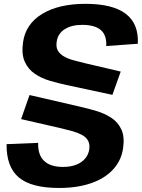

<svg xmlns="http://www.w3.org/2000/svg" viewBox="-20 -840 725 981"><path d="M281.6 120.4Q139.9 120.4 76.1 66.6Q12.3 12.8 13.6 -103.5L175 -110.1Q173 -48.7 205.3 -17.9Q237.5 12.9 301.9 12.9Q339.9 12.9 368.8 1.8Q397.7 -9.3 415.2 -30.1Q432.7 -50.8 436.2 -78.5Q439.6 -104.6 429.4 -122.1Q419.2 -139.7 398.5 -150.8Q377.9 -161.9 350.7 -169.6Q323.6 -177.3 293.7 -184.2L87.8 -231.5L130.9 -354.4L388.7 -294.9Q430.2 -285.4 472.4 -272.9Q514.5 -260.4 548.4 -238.4Q582.3 -216.3 599.9 -179Q617.5 -141.7 608.9 -82.6Q599.9 -19.9 557.7 26Q515.5 71.8 445.1 96.1Q374.7 120.4 281.6 120.4ZM320 -405.6Q278.4 -414.6 235.5 -427.1Q192.6 -439.6 158.2 -462.8Q123.8 -486.1 106.5 -524.7Q89.2 -563.2 97.7 -623.9Q110.7 -717.1 195.2 -768.8Q279.8 -820.4 417.1 -820.4Q555.9 -820.4 622.7 -769.3Q689.6 -718.2 684.1 -616.4L522.8 -604.7Q525.8 -659.8 495.3 -686.3Q464.8 -712.9 399.8 -712.9Q344.6 -712.9 309.7 -690.1Q274.9 -667.4 269.5 -625.9Q265.5 -598.3 276 -580.8Q286.4 -563.2 307.3 -551.4Q328.2 -539.5 356.4 -531.8Q384.5 -524.1 415.9 -516.7L596.8 -474.3L554.3 -355.4Z"/></svg>

Font: Pathway Extreme 8pt Thin 12pt
Style: Italic
Weight: 100
Italic angle: -8°
Version: Version 1.001;gftools[0.9.26]